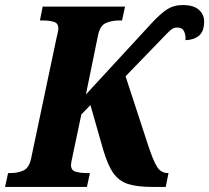

<svg xmlns="http://www.w3.org/2000/svg" viewBox="-41 -740 828 760"><path d="M-21 0 -9 -55H2Q29 -55 51.5 -65Q74 -75 82 -112L183 -591Q186 -603 188 -612.5Q190 -622 190 -627Q190 -648 172.5 -653.5Q155 -659 128 -659H117L128 -714H454L442 -659H431Q402 -659 378.5 -649Q355 -639 347 -600L299 -366L558 -647Q592 -684 619 -702Q646 -720 682 -720Q725 -720 746 -701.5Q767 -683 767 -655Q767 -616 747 -599Q727 -582 693 -581Q695 -599 688 -615Q681 -631 660 -631Q646 -631 635 -621.5Q624 -612 607 -594L456 -438L545 -166Q565 -105 580.5 -80Q596 -55 624 -55H626L615 0H564Q503 0 466.5 -11.5Q430 -23 407.5 -55Q385 -87 367 -149L317 -324L281 -287L246 -121Q243 -107 241.5 -99Q240 -91 240 -87Q240 -66 258 -60.5Q276 -55 303 -55H315L303 0Z"/></svg>

Font: Noto Serif Condensed ExtraBold
Style: Italic
Weight: 800
Width: 3
Italic angle: -12°
Designer: Monotype Design Team
Foundry: Monotype Imaging Inc.
Version: Version 2.014; ttfautohint (v1.8.4.7-5d5b)